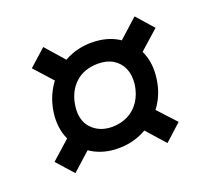

<svg xmlns="http://www.w3.org/2000/svg" viewBox="-93 -711 768 716"><g transform="rotate(-20 291.5 -353.5)"><path d="M318 -555Q379 -555 423 -527.5Q467 -500 488 -453Q509 -406 501 -347Q494 -290 463 -245.5Q432 -201 384.5 -175.5Q337 -150 280 -150Q221 -150 176.5 -177Q132 -204 110.5 -251.5Q89 -299 97 -358Q105 -415 135.5 -459.5Q166 -504 213.5 -529.5Q261 -555 318 -555ZM139 -275 197 -209 96 -118 37 -184ZM440 -256 523 -166 457 -106 376 -197ZM314 -473Q258 -473 223 -440Q188 -407 181 -352Q174 -298 203.5 -266Q233 -234 283 -233Q319 -233 347.5 -247.5Q376 -262 394 -289.5Q412 -317 417 -354Q421 -390 409.5 -416.5Q398 -443 373.5 -458Q349 -473 314 -473ZM144 -601 224 -510 158 -451 77 -541ZM503 -592 562 -525 470 -443 410 -508Z"/></g></svg>

Font: Exo 2
Style: Bold Italic
Weight: 700
Italic angle: -8°
Designer: Natanael Gama
Foundry: Natanael Gama
Version: Version 2.010